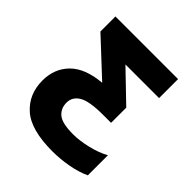

<svg xmlns="http://www.w3.org/2000/svg" viewBox="-196 -848 993 993"><g transform="rotate(45 300.0 -352.0)"><path d="M343 10Q186 10 117 -51.5Q48 -113 48 -213Q48 -300 104 -356.5Q160 -413 275 -423L81 -604V-714H539V-575H293L454 -420V-309H396Q295 -309 256 -285.5Q217 -262 217 -220Q217 -178 246.5 -153Q276 -128 358 -128Q403 -128 460.5 -141.5Q518 -155 561 -179V-32Q516 -11 458 -0.5Q400 10 343 10Z"/></g></svg>

Font: Noto Sans Mono Extra
Style: Regular
Weight: 800
Designer: Monotype Design Team
Foundry: Monotype Imaging Inc.
Version: Version 1.900